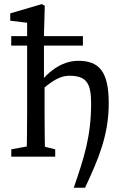

<svg xmlns="http://www.w3.org/2000/svg" viewBox="-20 -759 575 930"><path d="M108.4 0H198.9C196.9 -45 195.9 -148 195.9 -210V-364.6L192.9 -377.6V-589.2L196.9 -731.1L182.8 -739.2L29.6 -694.2V-658.8L111.4 -648.8V-210C111.4 -148 110.4 -45 108.4 0ZM34.7 0H247.4V-35.7L166.9 -55.7H143.7L34.7 -35.7V0ZM34.4 -538.1H381.6V-583.9H34.4V-538.1ZM391.9 150.4C454.1 17 506.7 -101.3 506.7 -258.5C506.7 -411.3 461.4 -464.5 359 -464.5C275.4 -464.5 205.1 -406.3 156.6 -336.2L166 -309.8C229.8 -367.4 271.6 -392.1 315.3 -392.1C395.8 -392.1 421.4 -359.7 421.4 -259.1C421.4 -96.5 386.1 7.7 337.3 150.4H391.9Z"/></svg>

Font: Source Serif Variable
Style: Regular
Weight: 389
Designer: Frank Grießhammer
Foundry: Adobe Systems Incorporated
Version: Version 3.001;hotconv 1.0.111;makeotfexe 2.5.65597